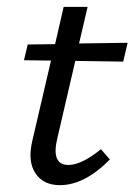

<svg xmlns="http://www.w3.org/2000/svg" viewBox="-20 -534 393 561"><path d="M200 -356 148 -132Q128 -52 180 -52Q218 -52 275 -98L301 -68Q227 7 155 7Q106 7 83 -28.5Q60 -64 75 -125L129 -357L50 -358L61 -404L141 -405L166 -514H236L211 -407L353 -409L340 -354Z"/></svg>

Font: EauTestInfant Medium
Style: Italic
Weight: 500
Italic angle: -12°
Designer: Christian Thalmann (Catharsis Fonts)
Version: Version 0.001;PS 000.001;hotconv 1.0.88;makeotf.lib2.5.64775